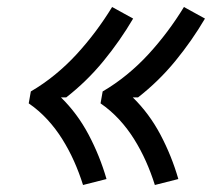

<svg xmlns="http://www.w3.org/2000/svg" viewBox="-20 -618 640 548"><path d="M422 -90Q411 -125 396.5 -157.5Q382 -190 363 -220.5Q344 -251 320 -277Q296 -303 267 -323L273 -357Q309 -378 342 -405Q375 -432 403.5 -463Q432 -494 457.5 -528Q483 -562 505 -598L565 -565Q528 -502 480.5 -444Q433 -386 374 -340H359Q406 -294 438 -233.5Q470 -173 489 -107ZM217 -90Q206 -125 191.5 -157.5Q177 -190 158 -220.5Q139 -251 115 -277Q91 -303 62 -323L68 -357Q104 -378 137 -405Q170 -432 198.5 -463Q227 -494 252.5 -528Q278 -562 300 -598L360 -565Q323 -502 275.5 -444Q228 -386 169 -340H154Q201 -294 233 -233.5Q265 -173 284 -107Z"/></svg>

Font: Iosevka HT Extended
Style: Italic
Weight: 400
Width: 7
Italic angle: -9°
Monospace: yes
Designer: Belleve Invis
Foundry: Belleve Invis
Version: Version 32.3.0; ttfautohint (v1.8.4)